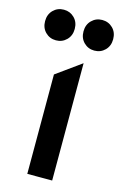

<svg xmlns="http://www.w3.org/2000/svg" viewBox="-131 -769 526 820"><g transform="rotate(15 131.5 -359.0)"><path d="M76.6 0V-439.5L186.6 -518.8V0ZM46.8 -582.5Q18.9 -582.5 0 -601.4Q-18.9 -620.3 -18.9 -650.1Q-18.9 -680.1 0 -698.9Q18.9 -717.8 46.8 -717.8Q74.2 -717.8 93.2 -698.9Q112.2 -680.1 112.2 -650.1Q112.2 -620.3 93.2 -601.4Q74.2 -582.5 46.8 -582.5ZM216.3 -582.5Q188.9 -582.5 169.9 -601.4Q150.9 -620.3 150.9 -650.1Q150.9 -680.1 169.9 -698.9Q188.9 -717.8 216.3 -717.8Q244.2 -717.8 263.2 -698.9Q282.1 -680.1 282.1 -650.1Q282.1 -620.3 263.2 -601.4Q244.2 -582.5 216.3 -582.5Z"/></g></svg>

Font: Geologica-Sharp
Style: Regular
Weight: 100
Designer: Sindre Bremnes, Frode Helland
Foundry: Monokrom Skriftforlag AS
Version: Version 1.010;gftools[0.9.28]